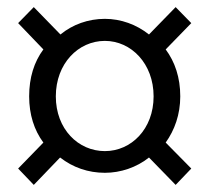

<svg xmlns="http://www.w3.org/2000/svg" viewBox="-20 -637 589 540"><path d="M75 -117 149 -194C185 -166 228 -151 275 -151C319 -151 364 -166 399 -194L474 -117L518 -163L446 -236C471 -271 487 -315 487 -366C487 -419 472 -463 446 -498L518 -572L474 -617L399 -540C364 -568 320 -584 275 -584C228 -584 184 -568 150 -540L75 -617L31 -572L102 -498C76 -463 62 -419 62 -366C62 -315 76 -271 102 -236L31 -163ZM275 -212C200 -212 137 -274 137 -366C137 -458 200 -522 275 -522C349 -522 412 -458 412 -366C412 -274 349 -212 275 -212Z"/></svg>

Font: Genne Gothic Normal
Style: Regular
Weight: 350
Designer: Ryoko NISHIZUKA (kana & ideographs); Paul D. Hunt (Latin, Greek & Cyrillic); Wenlong ZHANG (bopomofo); Sandoll Communica
Foundry: Adobe Systems Incorporated
Version: Version 1.004;PS 1.004;hotconv 16.6.51;makeotf.lib2.5.65220